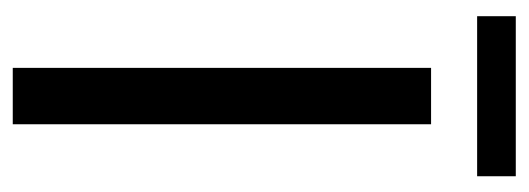

<svg xmlns="http://www.w3.org/2000/svg" viewBox="-284 -545 829 301"><g transform="rotate(90 130.5 -394.5)"><path d="M86.4 0V-655.8H174.8V0ZM5.4 -728V-788.6H256.3V-728Z"/></g></svg>

Font: Varta Light Medium
Style: Regular
Weight: 500
Version: Version 1.004